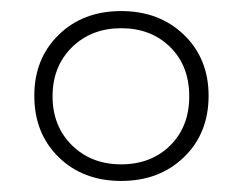

<svg xmlns="http://www.w3.org/2000/svg" viewBox="-20 -784 438 347"><path d="M357 -611Q357 -543 312.5 -500Q268 -457 199 -457Q130 -457 86 -500Q42 -543 42 -611Q42 -678 86 -721Q130 -764 199 -764Q268 -764 312.5 -721Q357 -678 357 -611ZM75 -610Q75 -556 110 -521.5Q145 -487 199 -487Q253 -487 287.5 -521Q322 -555 322 -610Q322 -665 287.5 -699Q253 -733 199 -733Q145 -733 110 -698.5Q75 -664 75 -610Z"/></svg>

Font: Montserrat arm2 ExtraLight
Style: Regular
Weight: 275
Designer: Julieta Ulanovsky
Foundry: Julieta Ulanovsky
Version: Version 6.000